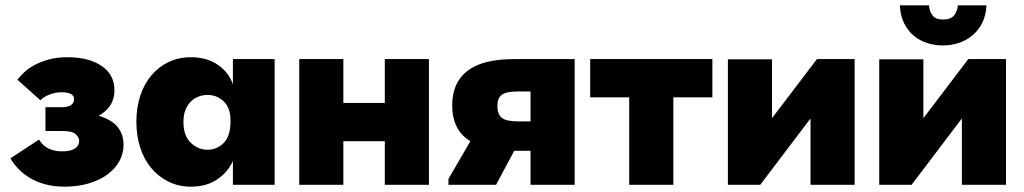

<svg xmlns="http://www.w3.org/2000/svg" viewBox="-20 -691 3828 718"><path d="M222 7Q180 7 146.5 -2.5Q113 -12 88.5 -27.5Q64 -43 46.5 -62Q29 -81 19 -99L126 -169Q152 -125 213 -125Q242 -125 259 -135Q276 -145 276 -165Q276 -177 263.5 -189Q251 -201 216 -201H150V-290H209Q234 -290 245.5 -298Q257 -306 257 -320Q257 -346 211 -346Q188 -346 165.5 -337.5Q143 -329 131 -316L45 -393Q55 -406 71 -421Q87 -436 110.5 -448.5Q134 -461 164 -469Q194 -477 233 -477Q312 -477 360 -444.5Q408 -412 408 -353Q408 -291 349 -258Q397 -244 419.5 -216.5Q442 -189 442 -150Q442 -116 426 -87.5Q410 -59 381 -38Q352 -17 311.5 -5Q271 7 222 7Z M694 7Q648 7 610.5 -11.5Q573 -30 546 -62Q519 -94 504.5 -138.5Q490 -183 490 -236Q490 -289 504.5 -333Q519 -377 546 -409Q573 -441 610.5 -459Q648 -477 694 -477Q754 -477 795.5 -448Q837 -419 851 -375V-470H1007V0H851V-89Q832 -47 792 -20Q752 7 694 7ZM757 -131Q790 -131 815.5 -155.5Q841 -180 842 -234V-240Q842 -288 816.5 -312Q791 -336 756 -336Q739 -336 723 -330Q707 -324 694.5 -312Q682 -300 674 -281Q666 -262 666 -235Q666 -184 693 -157.5Q720 -131 757 -131Z M1419 -163H1264V0H1099V-470H1264V-306H1419V-470H1584V0H1419Z M1657 -22 1739 -163Q1704 -184 1687.5 -218Q1671 -252 1671 -297Q1671 -382 1728 -426Q1785 -470 1902 -470H2129V0H1964V-127H1903L1835 0H1657ZM1964 -237V-349H1918Q1873 -349 1856.5 -336.5Q1840 -324 1840 -295Q1840 -264 1856.5 -250.5Q1873 -237 1918 -237Z M2333 -327H2187V-470H2644V-327H2498V0H2333Z M2702 -469H2867V-249L3035 -470H3176V0H3011V-248L2823 0H2702Z M3268 -469H3433V-249L3601 -470H3742V0H3577V-248L3389 0H3268ZM3507 -521Q3476 -521 3447.5 -530Q3419 -539 3397 -557.5Q3375 -576 3361 -604Q3347 -632 3345 -671H3454Q3456 -648 3467.5 -633Q3479 -618 3507 -618Q3535 -618 3547.5 -633Q3560 -648 3562 -671H3669Q3667 -632 3652.5 -604Q3638 -576 3615 -557.5Q3592 -539 3564 -530Q3536 -521 3507 -521Z"/></svg>

Font: Tilda Sans Black
Style: Regular
Weight: 900
Designer: ParaType Ltd
Foundry: ParaType Ltd
Version: Version 1.009